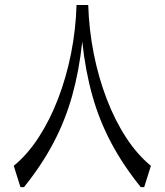

<svg xmlns="http://www.w3.org/2000/svg" viewBox="-20 -764 672 784"><path d="M292.5 -743.7H340.3Q343.3 -644 362.5 -546.4Q381.8 -448.7 415.3 -361.1Q448.7 -273.4 494.6 -202.9Q540.5 -132.3 596.2 -86.9L568.8 0H554.7Q481.9 -90.3 433.6 -181.6Q385.3 -272.9 356.9 -374Q328.6 -475.1 315.9 -594.2Q303.2 -475.1 274.9 -373.8Q246.6 -272.5 198.5 -181.2Q150.4 -89.8 78.1 0H63.5L36.1 -86.9Q91.8 -132.3 137.7 -202.9Q183.6 -273.4 217.3 -361.1Q251 -448.7 270.3 -546.4Q289.6 -644 292.5 -743.7Z"/></svg>

Font: Pinar-DS3-FD Regular
Style: Regular
Weight: 400
Designer: Amin Abedi
Version: Version 3.000